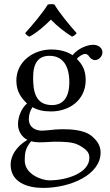

<svg xmlns="http://www.w3.org/2000/svg" viewBox="-20 -681 540 939"><path d="M444 -387C463 -387 481 -405 481 -425C481 -446 462 -462 435 -462C409 -462 361 -445 335 -411C323 -419 290 -439 231 -439C142 -439 60 -379 60 -287C60 -233 84 -202 112 -175C84 -151 68 -108 68 -74C68 -38 88 -10 114 3C60 35 32 81 32 124C32 211 114 238 191 238C326 238 472 173 472 65C472 33 457 8 428 -16C389 -48 319 -49 282 -49C264 -49 239 -47 215 -44C200 -43 190 -42 185 -42C156 -42 121 -56 121 -99C121 -119 127 -140 139 -157C163 -143 191 -136 230 -136C318 -136 399 -191 399 -289C399 -336 385 -363 356 -393C363 -403 383 -417 396 -417C403 -417 410 -414 416 -405C420 -397 433 -387 444 -387ZM132 10C143 13 159 15 172 15C203 15 231 12 245 12C295 12 337 13 366 29C405 51 417 65 417 91C417 163 311 201 221 201C185 201 101 172 101 104C101 70 103 45 132 10ZM319 -279C319 -186 272 -167 235 -167C151 -167 142 -238 142 -302C142 -372 167 -408 222 -408C285 -408 319 -362 319 -279ZM246 -659C235 -662 225 -661 214 -659C185 -613 139 -559 103 -519C109 -510 116 -504 125 -502C164 -524 197 -553 229 -585C259 -554 294 -526 332 -502C341 -504 350 -512 355 -519C319 -559 275 -612 246 -659Z"/></svg>

Font: Libertinus Serif
Style: Regular
Weight: 400
Designer: Philipp H. Poll, Khaled Hosny
Foundry: Caleb Maclennan
Version: Version 7.050;RELEASE